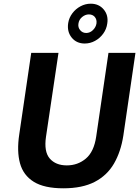

<svg xmlns="http://www.w3.org/2000/svg" viewBox="-20 -1009 753 1039"><path d="M323 10Q219.5 10 162.8 -25.2Q106 -60.5 88.2 -125.5Q70.5 -190.5 84 -280.5L149 -723H296.5L229 -269.5Q217 -188.5 249.2 -151.2Q281.5 -114 341.5 -114Q401 -114 444.8 -151Q488.5 -188 500.5 -269.5L567 -723H713L647.5 -275.5Q634 -188 596.8 -123.8Q559.5 -59.5 492.5 -24.8Q425.5 10 323 10ZM438.5 -773.5Q394 -773.5 368 -805.5Q342 -837.5 349 -884Q353.5 -913 371.5 -937Q389.5 -961 415.8 -975Q442 -989 471 -989Q515 -989 541.2 -957.8Q567.5 -926.5 560.5 -882Q556.5 -851.5 538.5 -826.8Q520.5 -802 494.2 -787.8Q468 -773.5 438.5 -773.5ZM446.5 -830.5Q466.5 -830.5 482.5 -845.8Q498.5 -861 502 -881.5Q505 -903 493.2 -917Q481.5 -931 461 -931Q441.5 -931 424.5 -917Q407.5 -903 404.5 -881.5Q401 -861 413.8 -845.8Q426.5 -830.5 446.5 -830.5Z"/></svg>

Font: Public Sans
Style: Bold Italic
Weight: 700
Italic angle: -8°
Designer: The Public Sans project authors (U.S. Web Design System). Libre Franklin designed by Pablo Impallari and Rodrigo Fuenzal
Version: Version 1.008; ttfautohint (v1.8.1) -l 8 -r 50 -G 200 -x 14 